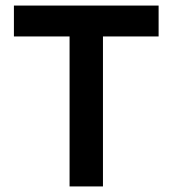

<svg xmlns="http://www.w3.org/2000/svg" viewBox="-20 -670 620 690"><path d="M230 0V-539H30V-650H550V-539H350V0Z"/></svg>

Font: Sometype Mono
Style: Bold
Weight: 700
Monospace: yes
Designer: Ryoichi Tsunekawa
Foundry: Dharma Type
Version: Version 1.000; ttfautohint (v1.8.3)